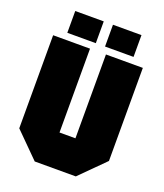

<svg xmlns="http://www.w3.org/2000/svg" viewBox="-156 -973 917 1076"><g transform="rotate(20 302.5 -435.0)"><path d="M35 -145V-700H255V-200H350V-700H570V-145L425 0H180ZM105 -740V-870H275V-740ZM330 -740V-870H500V-740Z"/></g></svg>

Font: Tektur SemiCondensed Black
Style: Regular
Weight: 900
Width: 4
Designer: Adam Jagosz
Foundry: Adam Jagosz
Version: Version 1.005;gftools[0.9.30]